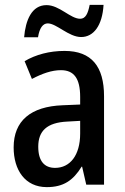

<svg xmlns="http://www.w3.org/2000/svg" viewBox="-20 -758 513 788"><path d="M79 -605H136C142 -643 156 -662 176 -662C212 -662 262 -606 313 -606C364 -606 400 -653 405 -738H348C341 -702 331 -681 309 -681C269 -681 224 -737 171 -737C110 -737 85 -675 79 -605ZM245 -549C183 -549 127 -534 81 -507L111 -434C153 -456 192 -470 230 -470C283 -470 309 -437 309 -360V-329L237 -326C106 -321 36 -262 36 -153C36 -60 83 10 172 10C240 10 280 -17 315 -74H317L334 0H407V-363C407 -485 356 -549 245 -549ZM256 -259 309 -262V-210C309 -120 267 -69 206 -69C163 -69 137 -96 137 -156C137 -220 172 -255 256 -259Z"/></svg>

Font: Noto Sans Khmer UI Condensed Medium
Style: Regular
Weight: 500
Width: 3
Designer: Danh Hong and the Monotype Design Team
Foundry: Monotype Imaging Inc.
Version: Version 2.002